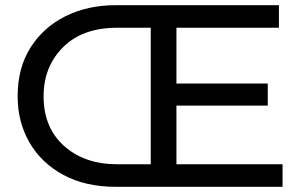

<svg xmlns="http://www.w3.org/2000/svg" viewBox="-20 -720 1166 740"><path d="M1069 0H426Q309 0 224 -46Q139 -92 93.5 -171Q48 -250 48 -349Q48 -458 97.5 -536.5Q147 -615 232.5 -657.5Q318 -700 426 -700H1055V-613H660V-398H1012V-313H660V-87H1069ZM561 -87V-613H431Q298 -613 223 -538Q148 -463 148 -349Q148 -228 227 -157.5Q306 -87 431 -87Z"/></svg>

Font: Argentum Novus
Style: Regular
Weight: 400
Designer: Julieta Ulanovsky
Foundry: Julieta Ulanovsky
Version: Version 7.20;July 27, 2021;FontCreator 13.0.0.2683 64-bit